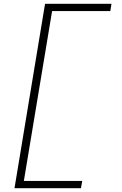

<svg xmlns="http://www.w3.org/2000/svg" viewBox="-20 -843 640 1006"><path d="M56 143 216 -823H564L558 -785H253L105 105H411L404 143Z"/></svg>

Font: Iosevka SS04 XLt Ex
Style: Italic
Weight: 200
Width: 7
Italic angle: -9°
Monospace: yes
Designer: Belleve Invis
Foundry: Belleve Invis
Version: Version 19.0.0; ttfautohint (v1.8.4)